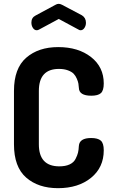

<svg xmlns="http://www.w3.org/2000/svg" viewBox="-20 -977 590 1003"><path d="M287 -878 183 -822Q177 -819 172 -819Q160 -819 152 -831Q144 -843 144 -859Q144 -885 166 -896L270 -952Q278 -957 287 -957Q294 -957 304 -952L408 -897Q429 -884 429 -858Q429 -843 421 -831Q413 -819 401 -819Q395 -819 391 -822ZM392 -518Q391 -531 389.5 -540.5Q388 -550 381.5 -565.5Q375 -581 365 -591.5Q355 -602 335 -609.5Q315 -617 288 -617Q183 -617 183 -502V-223Q183 -108 290 -108Q322 -108 343.5 -118Q365 -128 374.5 -146.5Q384 -165 387.5 -179.5Q391 -194 392 -215Q395 -256 456 -256Q491 -256 506.5 -242.5Q522 -229 522 -192Q522 -102 455.5 -48Q389 6 283 6Q180 6 116.5 -49.5Q53 -105 53 -223V-502Q53 -620 117 -675.5Q181 -731 284 -731Q389 -731 455.5 -679Q522 -627 522 -541Q522 -504 507 -490.5Q492 -477 457 -477Q393 -477 392 -518Z"/></svg>

Font: Dosis
Style: Bold
Weight: 700
Designer: Edgar Tolentino, Pablo Impallari, Igino Marini
Foundry: Edgar Tolentino, Pablo Impallari, Igino Marini
Version: Version 1.007